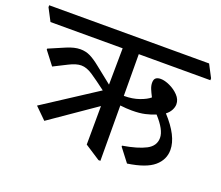

<svg xmlns="http://www.w3.org/2000/svg" viewBox="-135 -775 1081 940"><g transform="rotate(20 405.5 -305.0)"><path d="M379 -243 143 -80 84 -138 361 -318Q312 -355 280.5 -376Q249 -397 221 -397Q195 -397 158.5 -378.5Q122 -360 88 -343L35 -412V-417Q79 -436 119 -453Q159 -470 190 -470Q218 -470 241.5 -458.5Q265 -447 296.5 -421.5Q328 -396 380 -355L382 -545H6L-28 -610V-620H805L839 -555V-545H466L467 -328Q512 -328 547 -340.5Q582 -353 599 -368Q588 -389 581.5 -405Q575 -421 575 -436Q575 -454 584 -461Q593 -468 609 -468Q630 -468 657 -455.5Q684 -443 703.5 -422.5Q723 -402 723 -377Q723 -362 714.5 -346Q706 -330 690 -318Q772 -229 772 -157Q772 -106 731 -71Q690 -36 595 -22L542 -91V-96Q620 -109 662 -131Q704 -153 704 -195Q704 -237 649 -297Q625 -287 596.5 -280.5Q568 -274 528 -274Q514 -274 498.5 -275Q483 -276 467 -278L468 10H458L378 -42L379 -242Z"/></g></svg>

Font: Tiro Devanagari Marathi
Style: Regular
Weight: 400
Designer: Devanagari: John Hudson & Fiona Ross. Latin: John Hudson.
Foundry: Tiro Typeworks Ltd.
Version: Version 1.52